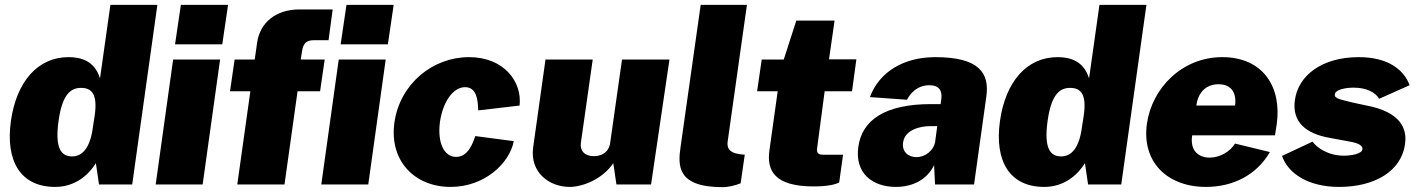

<svg xmlns="http://www.w3.org/2000/svg" viewBox="-20 -762 5865 793"><path d="M208 10C291 10 346 -40 376 -88L389 0H526L630 -742H436L393 -438C371 -511 314 -526 263 -526C136 -526 48 -425 25 -262C2 -96 65 10 208 10ZM278 -116C232 -116 206 -150 222 -264C238 -377 275 -399 315 -399C359 -399 384 -373 371 -284L364 -239C353 -152 321 -116 278 -116Z M922 -742H727L703 -579H898ZM889 -516H695L623 0H817Z M1606 -742H1411L1387 -579H1582ZM1321 -516H1222L1227 -547C1232 -585 1246 -596 1278 -596H1337L1354 -723H1216C1121 -723 1054 -670 1042 -586L1032 -516H949L930 -385H1014L960 0H1155L1209 -385H1302ZM1573 -516H1379L1307 0H1501Z M1917 -526C1767 -526 1632 -416 1609 -256C1587 -97 1693 10 1841 10C1983 10 2085 -89 2102 -179L1943 -200C1933 -170 1913 -114 1864 -114C1814 -114 1786 -172 1797 -258C1809 -341 1851 -402 1901 -402C1951 -402 1954 -343 1955 -306L2126 -326C2137 -423 2063 -526 1917 -526Z M2333 10C2383 10 2466 -19 2513 -88L2526 0H2669L2745 -516H2549L2500 -171C2496 -140 2472 -117 2433 -117C2394 -117 2375 -140 2379 -171L2428 -516H2233L2182 -153C2168 -49 2249 10 2333 10Z M2964 11C2990 11 3016 4 3039 -5L3056 -123L3036 -125C2985 -132 2982 -157 2986 -182L3065 -742H2874L2791 -156C2780 -80 2774 11 2964 11Z M3499 -385 3517 -517H3404L3427 -677H3269L3217 -516H3126L3107 -385H3192L3158 -142C3146 -58 3178 8 3341 8C3402 8 3431 -1 3446 -8L3462 -123H3380C3363 -123 3351 -128 3355 -151L3386 -385Z M3680 10C3750 10 3809 -20 3838 -80L3842 0H4003L4054 -365C4067 -461 4023 -526 3843 -526C3711 -526 3611 -464 3573 -361L3726 -350C3752 -398 3789 -410 3818 -410C3857 -410 3872 -390 3868 -354L3865 -332H3825C3637 -332 3540 -267 3525 -155C3510 -48 3582 10 3680 10ZM3765 -113C3732 -113 3704 -135 3710 -174C3718 -230 3789 -241 3820 -241H3851L3842 -174C3836 -142 3803 -113 3765 -113Z M4293 10C4376 10 4431 -40 4461 -88L4474 0H4611L4715 -742H4521L4478 -438C4456 -511 4399 -526 4348 -526C4221 -526 4133 -425 4110 -262C4087 -96 4150 10 4293 10ZM4363 -116C4317 -116 4291 -150 4307 -264C4323 -377 4360 -399 4400 -399C4444 -399 4469 -373 4456 -284L4449 -239C4438 -152 4406 -116 4363 -116Z M4904 -203H5246L5253 -248C5275 -401 5198 -526 5028 -526C4863 -526 4738 -399 4717 -251C4695 -95 4799 10 4961 10C5075 10 5171 -41 5225 -134L5081 -169C5059 -134 5017 -111 4976 -111C4929 -111 4894 -141 4904 -203ZM4921 -326C4928 -377 4958 -414 5013 -414C5067 -414 5088 -377 5081 -326Z M5511 10C5657 10 5767 -54 5783 -166C5790 -214 5781 -288 5648 -321L5569 -338C5518 -351 5491 -354 5493 -372C5495 -392 5537 -400 5571 -400C5623 -400 5661 -381 5676 -354L5802 -410C5780 -470 5718 -526 5592 -526C5441 -526 5341 -451 5328 -347C5316 -258 5374 -210 5470 -193L5545 -179C5576 -174 5610 -166 5607 -145C5604 -126 5560 -119 5530 -119C5465 -119 5418 -153 5401 -177L5275 -118C5299 -48 5380 10 5511 10Z"/></svg>

Font: United Sans Black
Style: Italic
Weight: 900
Italic angle: -8°
Designer: Pablo Impallari, Rodrigo Fuenzalida (Modified by Dan O. Williams)
Version: Version 1.000;PS 001.000;hotconv 1.0.88;makeotf.lib2.5.64775